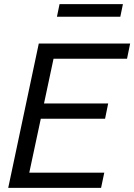

<svg xmlns="http://www.w3.org/2000/svg" viewBox="-20 -915 654 935"><path d="M20 0 168.9 -703.1H613.8L598.6 -628.9H240.7L194.3 -411.1H506.8L491.7 -336.9H178.7L122.6 -74.2H487.8L472.2 0ZM257.3 -833.5 270 -895H578.6L565.9 -833.5Z"/></svg>

Font: Schibsted Grotesk
Style: Italic
Weight: 400
Italic angle: -12°
Designer: Bakken & Baeck AS, Henrik Kongsvoll
Foundry: Schibsted ASA
Version: Version 1.100; ttfautohint (v1.8.4.7-5d5b);gftools[0.9.25]